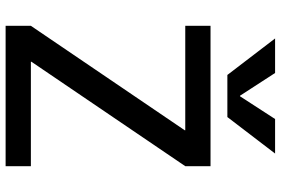

<svg xmlns="http://www.w3.org/2000/svg" viewBox="-178 -822 1000 684"><g transform="rotate(90 322.0 -480.0)"><path d="M323 -835 404 -960H527L397 -790H247L117 -960H240L321 -835ZM72 -730H572V-640L200 -92V-90H572V0H72V-90L444 -638V-640H72Z"/></g></svg>

Font: M PLUS 1p Medium
Style: Regular
Weight: 500
Version: Version 1.062